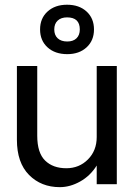

<svg xmlns="http://www.w3.org/2000/svg" viewBox="-20 -779 565 812"><path d="M377.5 -654.5Q377.5 -607.5 346.2 -578.8Q315 -550 264.5 -550Q212.5 -550 181 -578.8Q149.5 -607.5 149.5 -654.5Q149.5 -701.5 181 -730.2Q212.5 -759 263.5 -759Q315 -759 346.2 -730.2Q377.5 -701.5 377.5 -654.5ZM209.5 -654.5Q209.5 -630.5 224 -617Q238.5 -603.5 264.5 -603.5Q289.5 -603.5 303.5 -617Q317.5 -630.5 317.5 -654.5Q317.5 -705.5 263.5 -705.5Q238.5 -705.5 224 -692Q209.5 -678.5 209.5 -654.5ZM137.5 -205Q137.5 -132.5 170.8 -100Q204 -67.5 260.5 -67.5Q315 -67.5 352 -104.8Q389 -142 389 -199.5V-500H474V0H389V-79Q362 -35.5 319.2 -11.5Q276.5 12.5 233 12.5Q154 12.5 102.8 -39.2Q51.5 -91 51.5 -188V-500H137.5Z"/></svg>

Font: Overused Grotesk
Style: Regular
Weight: 450
Version: Version 0.004